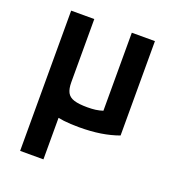

<svg xmlns="http://www.w3.org/2000/svg" viewBox="-134 -626 868 952"><g transform="rotate(20 300.0 -150.0)"><path d="M79 220V-178L202 -152V220ZM312 10Q222 10 171.5 -7Q121 -24 100 -65.5Q79 -107 79 -180V-520H201V-187Q201 -152 211.5 -132.5Q222 -113 247.5 -105Q273 -97 318 -97Q342 -97 361 -99.5Q380 -102 403.5 -109.5Q427 -117 462 -131L399 -54V-520H521V-22Q477 -6 426 2Q375 10 312 10Z"/></g></svg>

Font: M PLUS Code Latin Expanded SemiBold
Style: Regular
Weight: 600
Width: 7
Designer: Coji Morishita
Foundry: UNDERFOREST DESIGN
Version: Version 1.002; ttfautohint (v1.8.3)